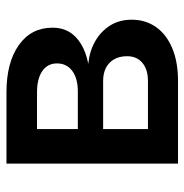

<svg xmlns="http://www.w3.org/2000/svg" viewBox="-8 -578 586 611"><g transform="rotate(-90 285.5 -273.0)"><path d="M69.8 0V-545.9H296.9Q391.6 -545.9 447 -506.6Q502.4 -467.3 502.4 -399.4Q502.4 -353.5 471.7 -324.7Q440.9 -295.9 387.2 -285.6Q427.2 -281.7 458.7 -263.9Q490.2 -246.1 509 -216.6Q527.8 -187 527.8 -147.5Q527.8 -103.5 504.6 -70.3Q481.4 -37.1 437.7 -18.6Q394 0 332.5 0ZM179.7 -95.7H332.5Q369.6 -95.7 390.6 -113.5Q411.6 -131.3 411.6 -161.6Q411.6 -197.3 390.6 -217.8Q369.6 -238.3 332.5 -238.3H179.7ZM179.7 -318.8H298.8Q341.3 -318.8 365 -336.7Q388.7 -354.5 388.7 -385.3Q388.7 -415 364.3 -431.9Q339.8 -448.7 296.9 -448.7H179.7Z"/></g></svg>

Font: Inter Cardless
Style: Medium
Weight: 500
Designer: Rasmus Andersson
Foundry: rsms
Version: Version 4.001;git-9221beed3